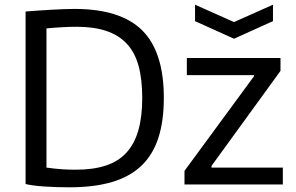

<svg xmlns="http://www.w3.org/2000/svg" viewBox="-20 -787 1261 818"><path d="M811 -767 977 -693 1143 -767V-697L977 -622L811 -697ZM766 -59 1062 -462V-467H776V-540H1175V-485L881 -80V-73H1185V-1H766ZM276 11Q218 11 167.5 7.5Q117 4 89 -3V-738Q115 -740 143.5 -742Q172 -744 199.5 -745.5Q227 -747 252 -748Q277 -749 297 -749Q494 -749 586 -657.5Q678 -566 678 -370Q678 -271 654.5 -199Q631 -127 582 -80.5Q533 -34 457 -11.5Q381 11 276 11ZM303 -64Q377 -64 430.5 -81.5Q484 -99 518.5 -136.5Q553 -174 569.5 -232Q586 -290 586 -370Q586 -450 570 -507.5Q554 -565 519.5 -601.5Q485 -638 432 -655.5Q379 -673 306 -673Q280 -673 244 -671Q208 -669 178 -666V-73Q214 -68 242 -66Q270 -64 303 -64Z"/></svg>

Font: Encode Sans Normal
Style: Regular
Weight: 400
Designer: Pablo Impallari, Andres Torresi
Foundry: Pablo Impallari, Andres Torresi
Version: Version 1.000; ttfautohint (v1.00) -l 8 -r 50 -G 200 -x 14 -